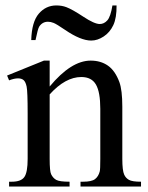

<svg xmlns="http://www.w3.org/2000/svg" viewBox="-20 -682 540 702"><path d="M161.6 -365.7Q240.2 -460.4 311.5 -460.4Q348.1 -460.4 374.5 -442.1Q400.9 -423.8 416.5 -381.8Q427.2 -352.5 427.2 -292V-101.1Q427.2 -58.6 434.1 -43.5Q439.5 -31.2 451.4 -24.4Q463.4 -17.6 495.6 -17.6V0H274.4V-17.6H283.7Q314.9 -17.6 327.4 -27.1Q339.8 -36.6 344.7 -55.2Q346.7 -62.5 346.7 -101.1V-284.2Q346.7 -345.2 330.8 -372.8Q314.9 -400.4 277.3 -400.4Q219.2 -400.4 161.6 -336.9V-101.1Q161.6 -55.7 167 -44.9Q173.8 -30.8 185.8 -24.2Q197.8 -17.6 234.4 -17.6V0H13.2V-17.6H22.9Q57.1 -17.6 69.1 -34.9Q81.1 -52.2 81.1 -101.1V-267.1Q81.1 -347.7 77.4 -365.2Q73.7 -382.8 66.2 -389.2Q58.6 -395.5 45.9 -395.5Q32.2 -395.5 13.2 -388.2L5.9 -405.8L140.6 -460.4H161.6ZM109.9 -535.6H94.2Q96.2 -602.5 122.1 -632.3Q147.9 -662.1 186 -662.1Q206.1 -662.1 222.7 -655.8Q244.6 -647.5 284.9 -620.8Q325.2 -594.2 344.7 -594.2Q360.4 -594.2 372.3 -607.4Q384.3 -620.6 391.1 -662.1H406.2Q406.7 -616.7 394.3 -590.1Q381.8 -563.5 359.1 -548.6Q336.4 -533.7 313.5 -533.7Q274.9 -533.7 217.8 -572.8Q187 -593.8 176.3 -598.1Q165.5 -602.5 155.3 -602.5Q135.3 -602.5 123.5 -585Q118.2 -576.7 109.9 -535.6Z"/></svg>

Font: Jameel Khushkhat-L
Style: Regular
Weight: 400
Version: Version 3.5